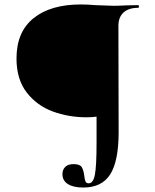

<svg xmlns="http://www.w3.org/2000/svg" viewBox="-20 -648 697 861"><path d="M260 133Q260 113 272.5 100.5Q285 88 310 88Q338 88 346.5 101.5Q355 115 358 141Q360 158 363.5 166Q367 174 378 174Q398 174 405.5 135.5Q413 97 413 -8V-125Q394 -122 368 -122Q288 -122 217 -148Q146 -174 100 -233Q54 -292 54 -386Q54 -505 130.5 -566.5Q207 -628 342 -628Q372 -628 406 -625Q481 -622 490 -622Q510 -622 548 -624L600 -625Q603 -625 603 -619Q603 -613 600 -613Q557 -613 534 -592Q511 -571 511 -532L512 -55Q512 74 474.5 133.5Q437 193 353 193Q309 193 284.5 177.5Q260 162 260 133Z"/></svg>

Font: Cormorant Upright
Style: Bold
Weight: 700
Designer: Christian Thalmann (Catharsis Fonts)
Foundry: Catharsis Fonts
Version: Version 3.302